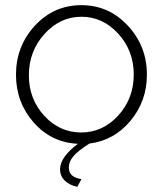

<svg xmlns="http://www.w3.org/2000/svg" viewBox="-20 -549 632 745"><path d="M280 176Q248 169 230.5 151Q213 133 213 108Q213 61 282 9Q179 4 110.5 -74Q42 -152 42 -259Q42 -370 115.5 -449.5Q189 -529 296 -529Q402 -529 476 -449.5Q550 -370 550 -259Q550 -157 486.5 -80.5Q423 -4 327 8Q283 36 265 57Q247 78 247 101Q247 139 296 146ZM92 -257Q92 -165 151.5 -100Q211 -35 295 -35Q379 -35 439 -101Q499 -167 499 -260Q499 -352 439 -418Q379 -484 296 -484Q213 -484 152.5 -417Q92 -350 92 -257Z"/></svg>

Font: Raleway
Style: Light
Weight: 300
Designer: Matt McInerney, Pablo Impallari, Rodrigo Fuenzalida
Foundry: Matt McInerney, Pablo Impallari, Rodrigo Fuenzalida
Version: Version 3.000